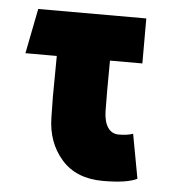

<svg xmlns="http://www.w3.org/2000/svg" viewBox="-42 -509 494 561"><g transform="rotate(5 205.0 -228.0)"><path d="M114 -158 113 -219Q113 -259 113.5 -279Q114 -299 114 -338H22L48 -470H365V-338H270Q269 -239 270 -189Q271 -158 282.5 -141.5Q294 -125 314 -125Q340 -125 356 -131L380 -1Q350 14 280 14Q201 14 158 -35.5Q115 -85 114 -158Z"/></g></svg>

Font: Kreadon
Style: Regular
Weight: 400
Designer: kohakuno
Foundry: StudioGnu
Version: Version 1.000;Glyphs 3.1.2 (3151)